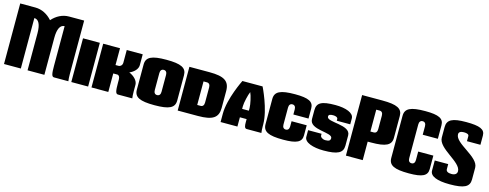

<svg xmlns="http://www.w3.org/2000/svg" viewBox="-25 -1463 5621 2205"><g transform="rotate(15 2785.0 -360.0)"><path d="M20 -720V0H220V-600C272 -600 300 -544 300 -440V0H500V-440C500 -544 528 -600 580 -600V-130C580 -35 586 0 615 0H785C782 -20 780 -49 780 -80V-720H600C523 -720 453 -683 400 -623C347 -683 277 -720 200 -720Z M820 -520V0H1020V-520Z M1060 -520V0H1260V-220H1308C1327 -220 1340 -200 1340 -170V-130C1340 -35 1346 0 1375 0H1545C1542 -20 1540 -49 1540 -80V-160C1540 -209 1492 -256 1435 -279C1488 -302 1530 -344 1530 -390V-520H1340V-369C1340 -339 1317 -320 1298 -320H1260V-520Z M1810 -530C1635 -530 1570 -498 1570 -410V-110C1570 -22 1635 10 1810 10C1985 10 2050 -22 2050 -110V-410C2050 -498 1985 -530 1810 -530ZM1810 -410C1836 -410 1850 -392 1850 -360V-160C1850 -128 1836 -110 1810 -110C1784 -110 1770 -128 1770 -160V-360C1770 -392 1784 -410 1810 -410Z M2085 -520V0H2325C2500 0 2565 -43 2565 -160V-360C2565 -477 2500 -520 2325 -520ZM2285 -400H2325C2351 -400 2365 -382 2365 -350V-170C2365 -138 2351 -120 2325 -120H2285Z M2715 -520C2715 -520 2595 -280 2595 -100V0H2795V-110H2875V-70C2875 -35 2878 0 2905 0H3080C3077 -20 3075 -49 3075 -80V-100C3075 -280 2955 -520 2955 -520ZM2795 -210V-242C2795 -284 2818 -384 2835 -420C2853 -384 2875 -284 2875 -242V-210Z M3560 -300V-420C3560 -500 3501 -530 3340 -530C3165 -530 3100 -498 3100 -410V-110C3100 -22 3165 10 3340 10C3501 10 3560 -20 3560 -100V-220H3380V-160C3380 -128 3366 -110 3340 -110C3314 -110 3300 -128 3300 -160V-360C3300 -392 3314 -410 3340 -410C3366 -410 3380 -392 3380 -360V-300Z M3590 -170V-90C3590 -25 3696 10 3820 10C3988 10 4050 -22 4050 -110V-230C4050 -360 3770 -310 3770 -380C3770 -402 3785 -410 3825 -410C3854 -410 3880 -400 3880 -380V-360H4040V-430C4040 -495 3944 -530 3820 -530C3652 -530 3600 -498 3600 -410V-305C3600 -175 3870 -220 3870 -150C3870 -121 3854 -110 3810 -110C3778 -110 3750 -130 3750 -150V-170Z M4285 -600H4325C4351 -600 4365 -582 4365 -550V-390C4365 -358 4351 -340 4325 -340H4285ZM4085 -720V0H4285V-220H4325C4500 -220 4565 -252 4565 -340V-600C4565 -688 4500 -720 4325 -720Z M5055 -460V-620C5055 -700 4996 -730 4835 -730C4660 -730 4595 -698 4595 -610V-110C4595 -22 4660 10 4835 10C4996 10 5055 -20 5055 -100V-260H4875V-160C4875 -128 4861 -110 4835 -110C4809 -110 4795 -128 4795 -160V-560C4795 -592 4809 -610 4835 -610C4861 -610 4875 -592 4875 -560V-460Z M5545 -520V-630C5545 -703 5484 -730 5320 -730C5156 -730 5095 -698 5095 -610V-485C5095 -355 5375 -270 5375 -160C5375 -128 5352 -110 5310 -110C5268 -110 5245 -124 5245 -150V-210H5085V-90C5085 -25 5167 10 5320 10C5492 10 5555 -22 5555 -110V-250C5555 -380 5265 -460 5265 -570C5265 -596 5286 -610 5325 -610C5364 -610 5385 -600 5385 -580V-520Z"/></g></svg>

Font: MikodacsPCS
Style: Regular
Weight: 900
Designer: gluk (gluksza@wp.pl)
Foundry: gluk (gluksza@wp.pl)
Version: Version 0.27